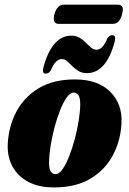

<svg xmlns="http://www.w3.org/2000/svg" viewBox="-20 -810 566 840"><path d="M308 -462.5Q407.5 -462.5 461.8 -409Q516 -355.5 511.5 -271Q508 -196.5 474.8 -132.5Q441.5 -68.5 377.2 -29.2Q313 10 215 10Q150.5 10 104.2 -14.2Q58 -38.5 34.5 -81.8Q11 -125 14 -181.5Q18 -257.5 51.5 -321.2Q85 -385 149 -423.8Q213 -462.5 308 -462.5ZM223 -48Q238 -48 253.2 -69.2Q268.5 -90.5 282.2 -125.2Q296 -160 307 -201Q318 -242 324.2 -281.8Q330.5 -321.5 331 -352Q331 -383 323 -394Q315 -405 302.5 -405Q287 -405 271.8 -383.5Q256.5 -362 242.8 -327.2Q229 -292.5 218.2 -251.5Q207.5 -210.5 201.2 -170.8Q195 -131 194.5 -100.5Q194.5 -69.5 202.5 -58.8Q210.5 -48 223 -48ZM360 -490Q339 -490 323.5 -499.2Q308 -508.5 296 -520.8Q284 -533 273.2 -542.2Q262.5 -551.5 250 -551.5Q222.5 -551.5 202.5 -502.5Q194 -488 180.5 -488Q162.5 -488 170 -515.5Q188 -583 218.8 -618.5Q249.5 -654 291.5 -654Q313 -654 328.2 -644.8Q343.5 -635.5 355.5 -623.2Q367.5 -611 378.5 -601.8Q389.5 -592.5 402 -592.5Q430 -592.5 449 -641.5Q458 -656 471 -656Q489 -656 482 -629Q445.5 -490 360 -490ZM218 -747Q229.5 -789.5 259.5 -789.5H495.5Q510.5 -789.5 515.2 -779.8Q520 -770 514 -747.5Q503.5 -705.5 473 -705.5H237.5Q207.5 -705.5 218 -747Z"/></svg>

Font: Fraunces 144pt S050 Black
Style: Italic
Weight: 900
Italic angle: -16°
Version: Version 1.000; ttfautohint (v1.8.3)